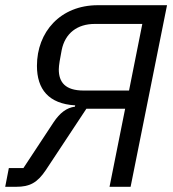

<svg xmlns="http://www.w3.org/2000/svg" viewBox="-22 -718 665 738"><path d="M-2 0H40C92 0 121 -15 154 -64L310 -300H459L399 0H480L620 -698H354C210 -698 120 -595 120 -465C120 -375 165 -319 267 -313L266 -308C234 -304 208 -284 184 -248L68 -72H12ZM525 -626 474 -370H299C229 -370 204 -402 204 -451C204 -467 209 -494 215 -525C228 -591 276 -626 342 -626Z"/></svg>

Font: Braiins Sans
Style: Italic
Weight: 400
Italic angle: -11.31°
Designer: Mike Abbink, Paul van der Laan, Pieter van Rosmalen, Jiri Chlebus, Lubos Buracinsky
Foundry: Bold Monday, Sudetype
Version: Version 1.000;hotconv 1.0.109;makeotfexe 2.5.65596